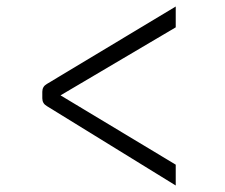

<svg xmlns="http://www.w3.org/2000/svg" viewBox="-20 -680 690 590"><path d="M110 -378V-398Q110 -414 124 -422L520 -660V-596L166 -387L520 -174V-110L124 -354Q110 -362 110 -378Z"/></svg>

Font: Gowun Dodum
Style: Regular
Weight: 400
Designer: Yanghee Ryu
Foundry: Yanghee Ryu
Version: Version 2.000